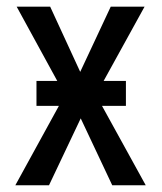

<svg xmlns="http://www.w3.org/2000/svg" viewBox="-20 -548 479 568"><path d="M352.5 -234.9H281.7L411.1 0H312L218.8 -197.8L125 0H25.4L154.3 -234.9H87.9V-308.6H149.4L29.3 -528.3H128.4L217.3 -335.4L307.6 -528.3H407.7L286.6 -308.6H352.5Z"/></svg>

Font: MAUL Condensed
Style: Condensed Regular
Weight: 400
Designer: MAUL
Version: Version 1.0; 2020; ttfautohint (v1.8.3)